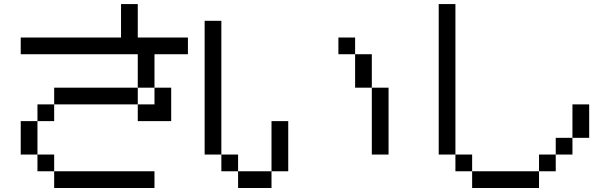

<svg xmlns="http://www.w3.org/2000/svg" viewBox="-20 -937 3040 957"><path d="M750 -83.3V0H250V-83.3ZM750 -416.7V-500H833.3V-333.3H666.7V-416.7ZM750 -500H666.7V-666.7H83.3V-750H583.3V-916.7H666.7V-750H916.7V-666.7H750ZM166.7 -166.7H83.3V-333.3H166.7ZM166.7 -83.3V-166.7H250V-83.3ZM166.7 -333.3V-416.7H250V-333.3ZM666.7 -416.7H250V-500H666.7Z M1000 -166.7V-833.3H1083.3V-166.7ZM1666.7 -666.7V-750H1750V-666.7ZM1083.3 -166.7H1166.7V-83.3H1083.3ZM1750 -500V-666.7H1833.3V-500ZM1166.7 -83.3H1333.3V0H1166.7ZM1833.3 -166.7V-500H1916.7V-166.7ZM1333.3 -83.3V-333.3H1416.7V-83.3Z M2666.7 -83.3V-166.7H2750V-83.3ZM2666.7 0H2333.3V-83.3H2666.7ZM2750 -166.7V-250H2833.3V-166.7ZM2166.7 -166.7V-916.7H2250V-166.7ZM2833.3 -416.7H2916.7V-250H2833.3ZM2250 -166.7H2333.3V-83.3H2250Z"/></svg>

Font: GalmuriMono11 Regular
Style: Regular
Weight: 400
Designer: Lee Minseo (quiple)
Version: Version 2.399;hotconv 1.1.1;makeotfexe 2.6.0 DEVELOPMENT